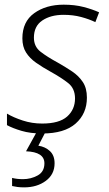

<svg xmlns="http://www.w3.org/2000/svg" viewBox="-20 -561 466 821"><path d="M160.6 9.8Q109.4 9.8 71.8 -1.5Q34.2 -12.7 9.8 -25.9V-75.2Q37.6 -58.6 77.1 -45.7Q116.7 -32.7 160.2 -32.7Q233.4 -32.7 267.1 -62.7Q300.8 -92.8 300.8 -140.1Q300.8 -182.6 271.5 -205.8Q242.2 -229 196.3 -254.4Q161.6 -273.4 134.3 -292.7Q106.9 -312 91.3 -336.7Q75.7 -361.3 75.7 -397Q75.7 -468.3 126.2 -504.6Q176.8 -541 252.4 -541Q299.8 -541 337.9 -531Q376 -521 403.8 -508.3L387.7 -466.3Q361.8 -479 327.1 -488.3Q292.5 -497.6 252 -497.6Q196.8 -497.6 160.9 -473.4Q125 -449.2 125 -399.9Q125 -362.3 152.8 -340.3Q180.7 -318.4 227.5 -293Q260.3 -274.4 288.6 -255.4Q316.9 -236.3 334.2 -210.2Q351.6 -184.1 351.6 -143.6Q351.6 -75.2 303.5 -32.7Q255.4 9.8 160.6 9.8ZM83 240.2Q67.4 240.2 54.4 238.5Q41.5 236.8 31.7 234.4V199.7Q52.2 205.1 78.1 205.1Q112.3 205.1 141.1 189.2Q169.9 173.3 169.9 137.2Q169.9 88.9 91.3 85.9L138.7 0H176.3L144 62Q173.3 66.4 193.4 85Q213.4 103.5 213.4 137.2Q213.4 184.6 175.8 212.4Q138.2 240.2 83 240.2Z"/></svg>

Font: Open Sans Light
Style: Italic
Weight: 300
Italic angle: -12°
Designer: Monotype Design Team
Foundry: Monotype Imaging Inc.
Version: Version 3.003; ttfautohint (v1.8.4)